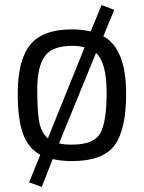

<svg xmlns="http://www.w3.org/2000/svg" viewBox="-20 -626 568 758"><path d="M264 -510Q303 -510 338 -502L381 -606L431 -587L388 -483Q478 -433 478 -256Q478 -114 432 -52Q386 10 264 10Q223 10 188 2L145 112L95 94L139 -15Q90 -42 70 -100Q50 -158 50 -256Q50 -388 99 -449Q148 -510 264 -510ZM264 -445Q186 -445 156.5 -403.5Q127 -362 127 -272.5Q127 -183 135.5 -142Q144 -101 169 -80L314 -439Q293 -445 264 -445ZM264 -55Q349 -55 375 -98.5Q401 -142 401 -260.5Q401 -379 359 -417L213 -60Q231 -55 264 -55Z"/></svg>

Font: Titillium Web
Style: Regular
Weight: 400
Version: Version 1.002;PS 57.000;hotconv 1.0.70;makeotf.lib2.5.55311